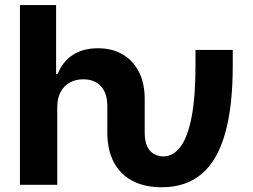

<svg xmlns="http://www.w3.org/2000/svg" viewBox="-20 -748 1023 777"><path d="M60.7 0V-727.5H207V-448.8H213.7Q232.4 -497.2 273.5 -525Q314.6 -552.7 376.8 -552.7Q433.6 -552.7 476 -528Q518.5 -503.3 542 -457.4Q565.6 -411.4 565.6 -347.3V-272.5H414.3V-320.3Q414.1 -370.8 388.5 -398.9Q363 -427 316.6 -427.1Q285.8 -427.1 262.2 -413.8Q238.5 -400.5 225.2 -375.6Q211.9 -350.8 211.7 -315.2V0ZM634.6 9.8Q564.9 9.8 515.5 -16.4Q466.1 -42.6 440.2 -92.2Q414.3 -141.9 414.3 -212.3V-272.5H565.6V-212.3Q565.6 -175.6 576.3 -154.3Q587 -133 604.4 -124.1Q621.8 -115.2 640.4 -115Q682.5 -115.2 711.7 -155.8Q740.8 -196.3 756.1 -278.5Q771.3 -360.6 771.1 -485.2V-545.9H921.9V-485.2Q922.2 -318.6 891.2 -208.7Q860.2 -98.8 796.5 -44.5Q732.8 9.8 634.6 9.8Z"/></svg>

Font: GitLab Sans
Style: Regular
Weight: 400
Designer: Rasmus Andersson
Foundry: Modifications by GitLab B.V., manufactured by rsms
Version: Version 4.000;git-c8fb6b7